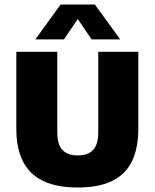

<svg xmlns="http://www.w3.org/2000/svg" viewBox="-20 -825 687 853"><path d="M325.5 8Q232 8 171.8 -21Q111.5 -50 82 -108Q52.5 -166 52.5 -254V-595H234.5V-236.5Q234.5 -183.5 257.2 -159Q280 -134.5 325.5 -134.5Q371 -134.5 393.8 -159Q416.5 -183.5 416.5 -236.5V-595H594.5V-254Q594.5 -166 566 -108Q537.5 -50 478 -21Q418.5 8 325.5 8ZM137 -650 249.5 -805H401.5L514 -650H387L313.5 -758H337.5L264 -650Z"/></svg>

Font: Encode Sans SC SemiCondensed ExtraBold
Style: Regular
Weight: 800
Width: 4
Designer: Multiple Designers
Foundry: Impallari Type
Version: Version 3.002